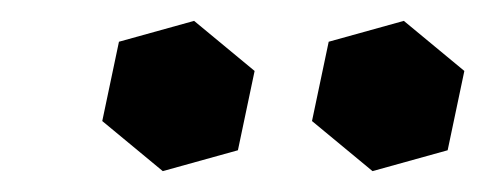

<svg xmlns="http://www.w3.org/2000/svg" viewBox="-20 -711 465 184"><path d="M166 -691 224 -643 208 -567 136 -547 78 -595 94 -671ZM367 -691 425 -643 409 -567 337 -547 279 -595 295 -671Z"/></svg>

Font: Poltawski Nowy SemiBold
Style: Italic
Weight: 600
Italic angle: -12°
Version: Version 1.001;gftools[0.9.25]